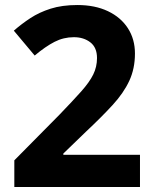

<svg xmlns="http://www.w3.org/2000/svg" viewBox="-20 -744 621 764"><path d="M537 0H37V-106L216 -287Q270 -343 303 -380Q336 -417 351 -447.5Q366 -478 366 -513Q366 -555 339.5 -575.5Q313 -596 274 -596Q233 -596 197 -577.5Q161 -559 118 -523L35 -622Q66 -649 101 -672Q136 -695 181.5 -709.5Q227 -724 288 -724Q358 -724 409.5 -699.5Q461 -675 489 -631.5Q517 -588 517 -531Q517 -471 494.5 -422.5Q472 -374 428 -326Q384 -278 321 -219L232 -133V-128H537Z"/></svg>

Font: Noto Sans Lao
Style: Bold
Weight: 700
Designer: Monotype Design Team
Foundry: Monotype Imaging Inc.
Version: Version 2.003